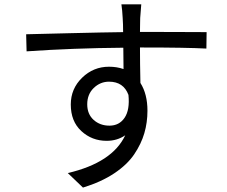

<svg xmlns="http://www.w3.org/2000/svg" viewBox="-20 -809 1040 878"><path d="M480.5 -234.4Q525.4 -234.4 549.8 -270.5Q574.2 -306.6 567.4 -375Q544.9 -435.5 478.5 -435.5Q438.5 -435.5 408.7 -406.7Q378.9 -377.9 378.9 -332Q378.9 -287.1 408.2 -260.7Q437.5 -234.4 480.5 -234.4ZM632.8 -591.8H620.1Q620.1 -519.5 622.1 -429.7Q654.3 -378.9 654.3 -302.7Q654.3 -249 640.1 -200.2Q626 -151.4 593.8 -103.5Q561.5 -55.7 502 -16.1Q442.4 23.4 359.4 48.8L290 -17.6Q494.1 -65.4 552.7 -190.4Q515.6 -165 467.8 -165Q400.4 -165 352.1 -209.5Q303.7 -253.9 303.7 -331.1Q303.7 -403.3 355.5 -453.6Q407.2 -503.9 478.5 -503.9Q514.6 -503.9 544.9 -493.2Q544.9 -556.6 543.9 -590.8Q314.5 -588.9 101.6 -574.2L99.6 -652.3Q138.7 -653.3 298.8 -657.2Q459 -661.1 543 -662.1Q543 -699.2 541 -726.6Q539.1 -763.7 535.2 -789.1H626L621.1 -726.6Q621.1 -720.7 620.6 -699.2Q620.1 -677.7 620.1 -663.1H634.8Q704.1 -663.1 807.1 -662.6Q910.2 -662.1 924.8 -662.1L923.8 -586.9Q831.1 -591.8 632.8 -591.8Z"/></svg>

Font: Gen Shin Gothic Regular
Style: Regular
Weight: 400
Designer: [Source Han Sans]
Ryoko NISHIZUKA  (kana & ideographs); Paul D. Hunt (Latin, Greek & Cyrillic); Wenlong ZHANG  (bopomofo
Version: Version 1.002.20150607